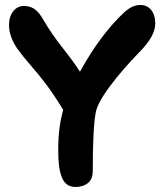

<svg xmlns="http://www.w3.org/2000/svg" viewBox="-20 -764 646 768"><path d="M282.2 -16.1Q261.2 -16.1 247.1 -26.9Q232.9 -37.6 225.6 -59.1Q218.3 -80.6 215.6 -105.5Q212.9 -130.4 212.9 -166Q212.9 -255.9 232.9 -324.2Q194.3 -387.7 163.8 -427.7Q133.3 -467.8 102.5 -502.9Q71.8 -538.1 48.8 -569.8Q16.1 -617.7 16.1 -664.1Q16.1 -697.8 33 -719Q49.8 -740.2 76.2 -740.2Q99.1 -740.2 117.7 -728Q136.2 -715.8 153.8 -684.1Q184.6 -630.9 230.7 -572.3Q276.9 -513.7 299.8 -477.1Q380.9 -624.5 476.1 -713.9Q508.8 -744.1 541 -744.1Q568.8 -744.1 585 -723.9Q601.1 -703.6 601.1 -669.9Q601.1 -620.6 541 -559.1Q470.7 -487.3 420.2 -419.7Q369.6 -352.1 362.8 -313Q351.1 -252.4 351.1 -81.1Q351.1 -46.9 331.5 -31.5Q312 -16.1 282.2 -16.1Z"/></svg>

Font: Shantell Sans Bouncy
Style: Bold
Weight: 700
Designer: Stephen Nixon, Anya Danilova, Shantell Martin
Foundry: Arrow Type
Version: Version 1.006;[9816181b4]